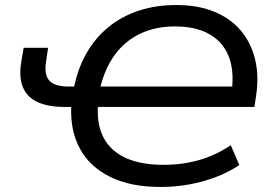

<svg xmlns="http://www.w3.org/2000/svg" viewBox="-20 -734 1094 763"><path d="M618 9Q499 9 418 -31Q337 -71 298 -142.5Q259 -214 263 -310L279 -309H237Q171 -309 129 -328.5Q87 -348 71 -387.5Q55 -427 64 -485L74 -544H171L163 -488Q155 -437 176 -413.5Q197 -390 255 -390H290L272 -376Q287 -457 322 -519.5Q357 -582 410 -625.5Q463 -669 531 -691.5Q599 -714 681 -714Q767 -714 831.5 -687.5Q896 -661 937 -612.5Q978 -564 994 -497Q1010 -430 997 -349L991 -309H357L369 -310Q365 -235 393.5 -183.5Q422 -132 481.5 -105.5Q541 -79 630 -79Q705 -79 771.5 -98Q838 -117 897 -157L931 -78Q889 -50 838 -30.5Q787 -11 731.5 -1Q676 9 618 9ZM675 -629Q597 -629 536 -599.5Q475 -570 435 -514.5Q395 -459 377 -380L363 -390H927L898 -352Q913 -440 892 -501.5Q871 -563 816 -596Q761 -629 675 -629Z"/></svg>

Font: Nunito Sans 10pt SemiExpanded Medium
Style: Italic
Weight: 500
Width: 6
Italic angle: -9°
Designer: Vernon Adams
Foundry: Vernon Adams
Version: Version 3.101;gftools[0.9.27]